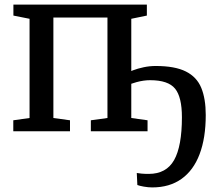

<svg xmlns="http://www.w3.org/2000/svg" viewBox="-20 -573 944 838"><path d="M644.5 245Q627 245 607.5 241.5Q588 238 579.5 234.5L577 182Q584.5 183.5 598.2 184.8Q612 186 629 186Q706 186 740 125.5Q774 65 774 -61.5Q774 -149.5 744 -186.2Q714 -223 635 -223Q607 -223 575.8 -214.5Q544.5 -206 528.5 -197V-251Q539.5 -258 560.2 -266Q581 -274 607 -279.5Q633 -285 659.5 -285Q743.5 -285 791.2 -261Q839 -237 858.5 -189.5Q878 -142 878 -71Q878 29 851.2 99.8Q824.5 170.5 772.2 207.8Q720 245 644.5 245ZM38 0V-48L109 -58V-491L38.5 -505V-553H621V-505L553 -491V-58L624 -48V0H376.5V-48L449 -58V-496.5H213V-58L285.5 -48V0Z"/></svg>

Font: Merriweather 24pt
Style: Regular
Weight: 400
Designer: Eben Sorkin
Foundry: Eben Sorkin
Version: Version 2.100